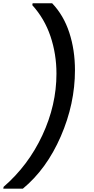

<svg xmlns="http://www.w3.org/2000/svg" viewBox="-54 -954 566 1160"><path d="M398.9 -529.8Q398.9 -327.1 313.2 -129.9Q227.5 67.4 84 186H-34.2L-32.2 174.8Q116.7 45.9 201.9 -136.7Q287.1 -319.3 287.1 -508.8Q287.1 -627.4 251 -734.6Q214.8 -841.8 141.1 -922.9L143.1 -934.1H261.2Q330.6 -861.3 364.7 -756.8Q398.9 -652.3 398.9 -529.8Z"/></svg>

Font: SVN-Poppins Medium
Style: Italic
Weight: 500
Italic angle: -10°
Designer: Ninad Kale (Devanagari), Jonny Pinhorn (Latin)
Foundry: Indian Type Foundry
Version: Version 3.002 2017